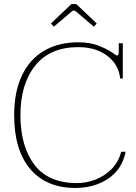

<svg xmlns="http://www.w3.org/2000/svg" viewBox="-20 -919 671 949"><path d="M232 -803 333 -899H357L458 -803L444 -787L356 -862Q349 -867 345 -867Q341 -867 334 -862L246 -787ZM50 -350Q50 -465 88.5 -546Q127 -627 198.5 -668.5Q270 -710 367 -710Q428 -710 474.5 -690.5Q521 -671 549 -649Q557 -644 558 -644Q567 -644 567 -663V-705H587V-531H574Q567 -600 510.5 -643Q454 -686 367 -686Q227 -686 154 -594.5Q81 -503 81 -350Q81 -196 150 -105Q219 -14 361 -14Q406 -14 451 -31Q496 -48 531 -83Q566 -118 579 -169H601Q584 -83 515.5 -36.5Q447 10 352 10Q209 10 129.5 -83.5Q50 -177 50 -350Z"/></svg>

Font: Taviraj Thin
Style: Regular
Weight: 250
Designer: Katatrad Team
Foundry: CadsonDemak
Version: Version 1.001